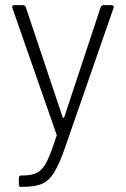

<svg xmlns="http://www.w3.org/2000/svg" viewBox="-20 -524 488 744"><path d="M53 190V166Q53 156 63 156H67Q105 156 126 144Q147 132 162.5 100Q178 68 199 3Q201 -2 199 -3L28 -493L27 -497Q27 -504 36 -504H68Q77 -504 80 -496L223 -69Q224 -67 226 -67.5Q228 -68 229 -70L370 -496Q373 -504 382 -504H412Q423 -504 420 -493L231 51Q210 112 188 147Q169 177 142.5 188.5Q116 200 67 200H60Q53 200 53 190Z"/></svg>

Font: Barlow GEO Light
Style: Regular
Weight: 300
Designer: Jeremy Tribby
Foundry: Tribby Type
Version: Version 1.408